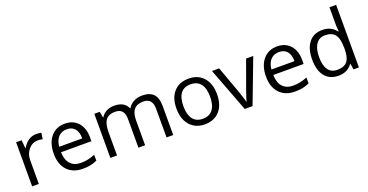

<svg xmlns="http://www.w3.org/2000/svg" viewBox="-33 -1470 4203 2190"><g transform="rotate(-20 2069.0 -375.0)"><path d="M330.1 -544.9Q365.7 -544.9 394 -539.1L382.8 -463.9Q349.6 -471.2 324.2 -471.2Q259.3 -471.2 213.1 -418.5Q167 -365.7 167 -287.1V0H85.9V-535.2H152.8L162.1 -436H166Q195.8 -488.3 237.8 -516.6Q279.8 -544.9 330.1 -544.9Z M700.2 9.8Q581.5 9.8 512.9 -62.5Q444.3 -134.8 444.3 -263.2Q444.3 -392.6 508.1 -468.8Q571.8 -544.9 679.2 -544.9Q779.8 -544.9 838.4 -478.8Q897 -412.6 897 -304.2V-252.9H528.3Q530.8 -158.7 575.9 -109.9Q621.1 -61 703.1 -61Q789.6 -61 874 -97.2V-24.9Q831.1 -6.3 792.7 1.7Q754.4 9.8 700.2 9.8ZM678.2 -477.1Q613.8 -477.1 575.4 -435.1Q537.1 -393.1 530.3 -318.8H810.1Q810.1 -395.5 775.9 -436.3Q741.7 -477.1 678.2 -477.1Z M1717.3 0V-348.1Q1717.3 -412.1 1689.9 -444.1Q1662.6 -476.1 1605 -476.1Q1529.3 -476.1 1493.2 -432.6Q1457 -389.2 1457 -298.8V0H1376V-348.1Q1376 -412.1 1348.6 -444.1Q1321.3 -476.1 1263.2 -476.1Q1187 -476.1 1151.6 -430.4Q1116.2 -384.8 1116.2 -280.8V0H1035.2V-535.2H1101.1L1114.3 -461.9H1118.2Q1141.1 -501 1182.9 -522.9Q1224.6 -544.9 1276.4 -544.9Q1401.9 -544.9 1440.4 -454.1H1444.3Q1468.3 -496.1 1513.7 -520.5Q1559.1 -544.9 1617.2 -544.9Q1708 -544.9 1753.2 -498.3Q1798.3 -451.7 1798.3 -349.1V0Z M2427.2 -268.1Q2427.2 -137.2 2361.3 -63.7Q2295.4 9.8 2179.2 9.8Q2107.4 9.8 2051.8 -23.9Q1996.1 -57.6 1965.8 -120.6Q1935.5 -183.6 1935.5 -268.1Q1935.5 -398.9 2001 -471.9Q2066.4 -544.9 2182.6 -544.9Q2294.9 -544.9 2361.1 -470.2Q2427.2 -395.5 2427.2 -268.1ZM2019.5 -268.1Q2019.5 -165.5 2060.5 -111.8Q2101.6 -58.1 2181.2 -58.1Q2260.7 -58.1 2302 -111.6Q2343.3 -165 2343.3 -268.1Q2343.3 -370.1 2302 -423.1Q2260.7 -476.1 2180.2 -476.1Q2100.6 -476.1 2060.1 -423.8Q2019.5 -371.6 2019.5 -268.1Z M2666.5 0 2463.4 -535.2H2550.3L2665.5 -217.8Q2704.6 -106.4 2711.4 -73.2H2715.3Q2720.7 -99.1 2749.3 -180.4Q2777.8 -261.7 2877.4 -535.2H2964.4L2761.2 0Z M3276.4 9.8Q3157.7 9.8 3089.1 -62.5Q3020.5 -134.8 3020.5 -263.2Q3020.5 -392.6 3084.2 -468.8Q3147.9 -544.9 3255.4 -544.9Q3356 -544.9 3414.6 -478.8Q3473.1 -412.6 3473.1 -304.2V-252.9H3104.5Q3106.9 -158.7 3152.1 -109.9Q3197.3 -61 3279.3 -61Q3365.7 -61 3450.2 -97.2V-24.9Q3407.2 -6.3 3368.9 1.7Q3330.6 9.8 3276.4 9.8ZM3254.4 -477.1Q3189.9 -477.1 3151.6 -435.1Q3113.3 -393.1 3106.4 -318.8H3386.2Q3386.2 -395.5 3352.1 -436.3Q3317.9 -477.1 3254.4 -477.1Z M3975.6 -71.8H3971.2Q3915 9.8 3803.2 9.8Q3698.2 9.8 3639.9 -62Q3581.5 -133.8 3581.5 -266.1Q3581.5 -398.4 3640.1 -471.7Q3698.7 -544.9 3803.2 -544.9Q3912.1 -544.9 3970.2 -465.8H3976.6L3973.1 -504.4L3971.2 -542V-759.8H4052.2V0H3986.3ZM3813.5 -58.1Q3896.5 -58.1 3933.8 -103.3Q3971.2 -148.4 3971.2 -249V-266.1Q3971.2 -379.9 3933.3 -428.5Q3895.5 -477.1 3812.5 -477.1Q3741.2 -477.1 3703.4 -421.6Q3665.5 -366.2 3665.5 -265.1Q3665.5 -162.6 3703.1 -110.4Q3740.7 -58.1 3813.5 -58.1Z"/></g></svg>

Font: f0_46894 
Style: Regular
Weight: 400
Foundry: Ascender Corporation
Version: Version 1.10